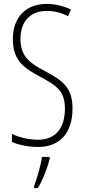

<svg xmlns="http://www.w3.org/2000/svg" viewBox="-20 -744 434 985"><path d="M352 -187C352 -297 300 -331 209 -380C137 -419 85 -451 85 -544C85 -632 133 -688 221 -688C249 -688 290 -682 329 -661L344 -695C314 -710 267 -724 220 -724C117 -724 46 -660 46 -543C46 -429 109 -392 187 -350C274 -303 313 -275 313 -186C313 -90 268 -27 174 -27C131 -27 78 -39 41 -57V-16C81 2 133 10 175 10C287 10 352 -62 352 -187ZM235 71V61H195C191 101 168 175 155 211V221H174C201 177 223 118 235 71Z"/></svg>

Font: Noto Sans Armenian ExtraCondensed ExtraLight
Style: Regular
Weight: 200
Width: 2
Designer: Monotype Design Team
Foundry: Monotype Imaging Inc.
Version: Version 2.008